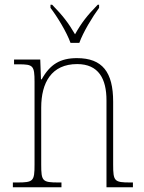

<svg xmlns="http://www.w3.org/2000/svg" viewBox="-20 -786 604 806"><path d="M276 -606H313C329 -651 368 -715 396 -753V-766H390C345 -720 322 -690 295 -642C267 -690 244 -720 199 -766H192V-753C221 -715 260 -651 276 -606ZM34 0H238V-20H226C158 -20 153 -25 153 -95V-334C153 -439 196 -517 304 -517C394 -517 427 -455 427 -365V0H538V-20H527C460 -20 455 -25 455 -95V-359C455 -483 410 -542 303 -542C233 -542 190 -516 155 -453H152L149 -536H39V-516H58C119 -516 125 -511 125 -442V-95C125 -25 120 -20 52 -20H34Z"/></svg>

Font: Noto Serif Thai SemiCondensed Thin
Style: Regular
Weight: 100
Width: 4
Designer: Monotype Design Team
Foundry: Monotype Imaging Inc.
Version: Version 2.002